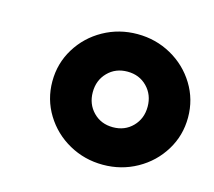

<svg xmlns="http://www.w3.org/2000/svg" viewBox="-64 -787 574 514"><g transform="rotate(15 223.5 -530.0)"><path d="M71 -530Q71 -580 96.5 -621.5Q122 -663 165 -687Q208 -711 259 -711Q310 -711 353 -687Q396 -663 421.5 -621.5Q447 -580 447 -530Q447 -480 421.5 -438.5Q396 -397 353 -373Q310 -349 259 -349Q208 -349 165 -373Q122 -397 96.5 -438.5Q71 -480 71 -530ZM335 -530Q335 -563 313.5 -585Q292 -607 259 -607Q226 -607 204.5 -585Q183 -563 183 -530Q183 -497 204.5 -475Q226 -453 259 -453Q292 -453 313.5 -475Q335 -497 335 -530Z"/></g></svg>

Font: Montserrat Alternates Black
Style: Italic
Weight: 900
Italic angle: -11.3°
Designer: Julieta Ulanovsky
Foundry: Julieta Ulanovsky
Version: Version 7.200